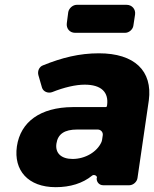

<svg xmlns="http://www.w3.org/2000/svg" viewBox="-20 -768 640 796"><path d="M533 -662 540 -708C543 -730 527 -748 505 -748H298C282 -748 266 -734 263 -718L257 -672C254 -650 269 -632 291 -632H499C515 -632 531 -646 533 -662ZM390 -547C309 -547 237 -529 158 -497C142 -491 135 -473 139 -457L154 -405C159 -388 179 -380 196 -386C246 -406 294 -417 331 -417C401 -417 431 -385 424 -332L423 -328C423 -326 421 -324 419 -324H281C147 -323 65 -263 50 -161C36 -62 96 8 211 8C271 8 323 -8 362 -40C369 -46 383 -40 382 -31H381C379 -14 391 0 408 0H516C532 0 548 -14 550 -30L597 -352C613 -474 538 -547 390 -547ZM281 -109C233 -109 208 -134 214 -173C220 -213 248 -231 300 -231H385C398 -231 408 -220 406 -207L403 -187C403 -186 401 -180 401 -180C383 -138 333 -109 281 -109Z"/></svg>

Font: Trueno
Style: RoundBdIt
Weight: 700
Designer: Julieta Ulanovsky, Jasper
Foundry: Julieta Ulanovsky, Cannot Into Space Fonts
Version: Version 3.001